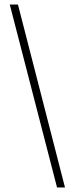

<svg xmlns="http://www.w3.org/2000/svg" viewBox="-20 -707 330 845"><path d="M23 -687H59L266 118H231Z"/></svg>

Font: Grenze ExtraLight
Style: Regular
Weight: 275
Designer: Renata Polastri
Foundry: Omnibus-Type
Version: Version 1.002; ttfautohint (v1.8)